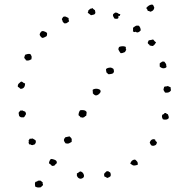

<svg xmlns="http://www.w3.org/2000/svg" viewBox="-20 -774 842 856"><path d="M391.6 -738.3Q395.5 -733.4 403.3 -728.5Q403.3 -725.6 404.3 -723.1Q405.3 -720.7 405.3 -717.8Q404.3 -710.9 398.4 -709Q392.6 -707 385.7 -706.1Q377 -712.9 375 -714.4Q373 -715.8 371.1 -716.8Q374 -723.6 373.5 -725.1Q373 -726.6 374 -727.5Q382.8 -736.3 386.2 -735.8Q389.6 -735.4 391.6 -738.3ZM516.6 -710.9Q513.7 -700.2 511.7 -702.6Q509.8 -705.1 507.8 -702.1Q509.8 -691.4 502.9 -690.4Q496.1 -689.5 490.2 -691.4Q487.3 -696.3 484.9 -700.7Q482.4 -705.1 484.4 -710.9Q492.2 -716.8 493.2 -717.8Q502.9 -718.8 509.8 -711.9ZM286.1 -693.4Q285.2 -689.5 286.1 -686Q287.1 -682.6 288.1 -678.7Q283.2 -675.8 279.3 -672.4Q275.4 -668.9 266.6 -669.9Q261.7 -675.8 259.8 -676.8Q257.8 -677.7 259.8 -678.7Q253.9 -689.5 256.8 -691.4Q259.8 -693.4 260.7 -698.2Q268.6 -702.1 274.4 -699.2Q280.3 -696.3 286.1 -693.4ZM171.9 -635.7Q182.6 -632.8 187 -629.4Q191.4 -626 189.5 -619.1Q189.5 -614.3 187 -612.3Q184.6 -610.4 179.7 -608.4Q171.9 -604.5 168.9 -605Q166 -605.5 161.1 -611.3Q158.2 -615.2 157.2 -617.7Q156.2 -620.1 158.2 -625Q160.2 -629.9 166 -634.8ZM675.8 -585.9Q670.9 -576.2 667.5 -573.7Q664.1 -571.3 662.1 -569.3Q657.2 -568.4 654.8 -569.8Q652.3 -571.3 648.4 -570.3Q646.5 -575.2 642.6 -577.1Q638.7 -579.1 638.7 -584Q642.6 -594.7 643.6 -594.2Q644.5 -593.8 646.5 -594.7Q659.2 -596.7 660.6 -597.7Q662.1 -598.6 664.1 -596.7Q667 -593.8 668.9 -590.8Q670.9 -587.9 675.8 -585.9ZM87.9 -515.6Q89.8 -526.4 92.8 -530.3Q105.5 -534.2 108.4 -533.7Q111.3 -533.2 115.2 -533.2Q122.1 -523.4 121.1 -519Q120.1 -514.6 120.1 -509.8Q109.4 -503.9 104.5 -503.9Q99.6 -503.9 95.7 -504.9Q94.7 -508.8 92.3 -510.7Q89.8 -512.7 87.9 -515.6ZM722.7 -475.6Q717.8 -468.8 706.1 -469.7Q701.2 -470.7 698.2 -472.7Q695.3 -474.6 692.4 -476.6Q692.4 -482.4 691.9 -484.9Q691.4 -487.3 692.4 -492.2Q697.3 -495.1 701.2 -498Q705.1 -501 712.9 -499Q721.7 -488.3 721.2 -484.4Q720.7 -480.5 722.7 -475.6ZM91.8 -402.3Q91.8 -377.9 71.3 -377.9Q64.5 -384.8 62.5 -385.3Q60.5 -385.7 59.6 -387.7Q58.6 -390.6 59.6 -393.1Q60.5 -395.5 61.5 -399.4Q69.3 -406.2 71.3 -408.2Q73.2 -410.2 76.2 -410.2Q80.1 -409.2 83.5 -405.8Q86.9 -402.3 91.8 -402.3ZM740.2 -385.7Q741.2 -382.8 741.2 -378.4Q741.2 -374 742.2 -371.1Q735.4 -358.4 715.8 -361.3Q708 -372.1 709 -376Q710 -379.9 711.9 -386.7Q714.8 -388.7 719.7 -388.7Q724.6 -388.7 728.5 -390.6Q733.4 -386.7 740.2 -385.7ZM70.3 -281.2Q73.2 -280.3 76.2 -281.2Q79.1 -282.2 81.1 -281.2Q83 -279.3 86.9 -278.3Q90.8 -277.3 92.8 -275.4Q96.7 -269.5 95.7 -264.6Q89.8 -254.9 88.9 -253.4Q87.9 -252 85.9 -251Q74.2 -250 70.8 -252.4Q67.4 -254.9 65.4 -256.8Q61.5 -271.5 64.5 -273.9Q67.4 -276.4 70.3 -281.2ZM728.5 -264.6Q730.5 -258.8 731.9 -254.9Q733.4 -251 731.4 -246.1Q722.7 -237.3 706.1 -242.2Q704.1 -247.1 702.6 -250.5Q701.2 -253.9 703.1 -261.7Q705.1 -263.7 708.5 -264.6Q711.9 -265.6 712.9 -269.5Q718.8 -271.5 721.2 -268.6Q723.6 -265.6 728.5 -264.6ZM679.7 -139.6Q677.7 -128.9 672.9 -127Q666 -123 660.6 -124Q655.3 -125 653.3 -127Q648.4 -135.7 647.5 -137.7Q650.4 -148.4 657.7 -151.9Q665 -155.3 671.9 -151.4Q671.9 -146.5 674.8 -144.5Q677.7 -142.6 679.7 -139.6ZM113.3 -156.2Q117.2 -154.3 120.6 -155.8Q124 -157.2 126 -156.2Q131.8 -152.3 134.3 -151.4Q136.7 -150.4 138.7 -148.4Q140.6 -141.6 139.6 -138.7Q138.7 -135.7 135.7 -130.9L125 -127Q119.1 -127 116.7 -129.4Q114.3 -131.8 110.4 -129.9Q106.4 -137.7 107.9 -140.6Q109.4 -143.6 107.4 -147.5ZM224.6 -37.1Q221.7 -36.1 218.3 -34.7Q214.8 -33.2 210.9 -35.2Q203.1 -43.9 198.2 -45.9Q199.2 -57.6 207 -65.4Q214.8 -65.4 224.1 -61.5Q233.4 -57.6 233.4 -49.8Q233.4 -44.9 230 -43.5Q226.6 -42 224.6 -37.1ZM593.8 -39.1Q583 -36.1 578.6 -36.1Q574.2 -36.1 572.3 -37.1Q570.3 -38.1 566.9 -40.5Q563.5 -43 560.5 -44.9Q565.4 -55.7 568.4 -57.6Q578.1 -64.5 584 -61.5Q592.8 -53.7 593.8 -48.8Q594.7 -43.9 593.8 -39.1ZM458 19.5Q453.1 15.6 445.3 12.7Q445.3 9.8 444.3 6.8Q443.4 3.9 445.3 -1Q454.1 -9.8 455.1 -10.3Q456.1 -10.7 460 -10.7Q463.9 -10.7 465.3 -8.8Q466.8 -6.8 470.7 -5.9Q472.7 -2.9 473.6 2Q474.6 6.8 472.7 11.7Q467.8 16.6 458 19.5ZM322.3 -1Q327.1 -2 330.1 -4.9Q333 -7.8 337.9 -9.8Q348.6 -7.8 353 2.9Q357.4 13.7 349.6 19.5Q341.8 22.5 341.3 22.9Q340.8 23.4 335.9 22.5Q329.1 20.5 325.2 14.6Q321.3 6.8 322.8 4.4Q324.2 2 322.3 -1ZM658.2 -753.9Q663.1 -752 664.6 -748Q666 -744.1 668 -739.3Q666 -730.5 661.6 -727.1Q657.2 -723.6 650.4 -721.7Q644.5 -725.6 638.7 -725.6Q637.7 -730.5 635.7 -732.9Q633.8 -735.4 631.8 -738.3Q639.6 -747.1 645 -750Q650.4 -752.9 658.2 -753.9ZM574.2 -651.4Q579.1 -655.3 584.5 -658.2Q589.8 -661.1 599.6 -659.2Q601.6 -657.2 602.5 -654.8Q603.5 -652.3 605.5 -649.4Q606.4 -644.5 606.9 -643.1Q607.4 -641.6 607.4 -638.7Q606.4 -637.7 603 -634.3Q599.6 -630.9 597.7 -630.9Q591.8 -627 584 -632.8Q582 -629.9 578.1 -631.3Q574.2 -632.8 572.3 -634.8Q574.2 -639.6 573.2 -643.1Q572.3 -646.5 574.2 -651.4ZM510.7 -564.5Q516.6 -567.4 524.9 -567.9Q533.2 -568.4 540 -565.4Q542 -562.5 541 -558.6Q540 -554.7 543 -552.7Q539.1 -546.9 537.1 -542Q525.4 -536.1 517.6 -537.1Q509.8 -547.9 508.3 -552.2Q506.8 -556.6 510.7 -564.5ZM453.1 -466.8Q460 -471.7 466.3 -472.2Q472.7 -472.7 474.6 -472.7Q477.5 -471.7 481.4 -469.7Q485.4 -467.8 486.3 -465.8Q489.3 -456.1 487.3 -452.1Q484.4 -446.3 481 -445.8Q477.5 -445.3 475.6 -444.3Q464.8 -442.4 462.9 -443.4Q460 -445.3 458.5 -447.8Q457 -450.2 454.1 -451.2Q454.1 -457 453.1 -459.5Q452.1 -461.9 453.1 -466.8ZM393.6 -374Q397.5 -377 403.3 -377.9Q409.2 -378.9 414.6 -377.9Q419.9 -377 424.3 -374.5Q428.7 -372.1 428.7 -366.2Q427.7 -361.3 424.8 -358.4Q421.9 -355.5 419.9 -353.5Q413.1 -348.6 408.2 -348.6Q401.4 -348.6 393.6 -358.4Q394.5 -363.3 393.6 -366.2Q392.6 -369.1 393.6 -374ZM336.9 -282.2Q344.7 -284.2 353.5 -282.7Q362.3 -281.2 366.2 -274.4Q366.2 -267.6 364.3 -257.8Q360.4 -256.8 357.9 -253.9Q355.5 -251 350.6 -250Q346.7 -249 343.8 -250.5Q340.8 -252 337.9 -251Q337.9 -254.9 335 -256.3Q332 -257.8 330.1 -260.7Q330.1 -272.5 336.9 -282.2ZM272.5 -134.8Q263.7 -145.5 265.1 -151.4Q266.6 -157.2 271.5 -162.1Q278.3 -164.1 290 -166L297.9 -158.2Q300.8 -152.3 299.8 -148.9Q298.8 -145.5 299.8 -141.6Q294.9 -139.6 291 -136.7Q287.1 -133.8 281.2 -133.8ZM137.7 37.1Q147.5 35.2 149.4 31.2Q153.3 32.2 155.8 31.2Q158.2 30.3 162.1 32.2Q164.1 34.2 166.5 36.1Q168.9 38.1 170.9 40Q168.9 44.9 170.9 46.4Q172.9 47.9 170.9 52.7Q167 54.7 165 58.1Q163.1 61.5 158.2 61.5Q148.4 62.5 144.5 61Q140.6 59.6 136.7 57.6Q135.7 48.8 135.7 45.4Q135.7 42 137.7 37.1Z"/></svg>

Font: Codystar
Style: Light
Weight: 300
Version: Version 1.000